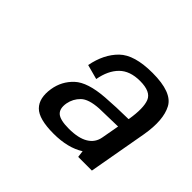

<svg xmlns="http://www.w3.org/2000/svg" viewBox="-80 -776 456 456"><g transform="rotate(45 148.5 -548.0)"><path d="M220.5 -415.5 218.5 -431.5V-432.5Q188 -413 140 -413Q90.5 -413 73 -430.8Q55.5 -448.5 61 -483.5Q66 -514.5 88.5 -535.5Q111 -556.5 166 -560.5Q199.5 -563 241.5 -563.5L242 -564.5Q249 -607 241 -627Q233 -647 197 -647Q163 -647 144.5 -628.5Q126 -610 120 -576.5L83 -586.5Q91.5 -630.5 117.5 -656Q143.5 -681.5 204.5 -681.5Q270 -681.5 286.2 -651Q302.5 -620.5 293 -564.5L266.5 -415.5ZM228.5 -489 236.5 -533.5Q204.5 -533 174.5 -532Q141 -530 127.8 -517Q114.5 -504 111 -485.5Q107.5 -465 118 -456Q128.5 -447 157.5 -447Q189.5 -447 207.2 -457.8Q225 -468.5 228.5 -489Z"/></g></svg>

Font: Anybody
Style: Italic
Weight: 400
Italic angle: -10°
Designer: Tyler Finck
Foundry: Etcetera Type Company
Version: Version 1.010; ttfautohint (v1.8.3) -l 8 -r 50 -G 200 -x 14 